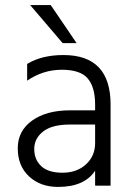

<svg xmlns="http://www.w3.org/2000/svg" viewBox="-20 -732 526 757"><path d="M282 -562H227L99 -712H180ZM209 5Q139 5 94.5 -36.5Q50 -78 50 -147Q50 -216 106.5 -256.5Q163 -297 256 -297H355V-320Q355 -388 326 -422.5Q297 -457 223.5 -457Q150 -457 87 -414V-480Q145 -515 230 -515Q416 -515 416 -320V0H355V-59Q313 5 209 5ZM355 -168V-241H256Q185 -241 150 -213.5Q115 -186 115 -144.5Q115 -103 142.5 -77Q170 -51 226.5 -51Q283 -51 319 -84Q355 -117 355 -168Z"/></svg>

Font: Hind Kochi Light
Style: Regular
Weight: 300
Designer: Dhruvi Tolia
Foundry: Indian Type Foundry
Version: Version 0.702;PS 1.0;hotconv 1.0.81;makeotf.lib2.5.63406